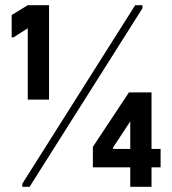

<svg xmlns="http://www.w3.org/2000/svg" viewBox="-20 -720 664 740"><path d="M482 0V-75H338V-154L477 -364H564V-146H599V-75H564V0ZM87 -336V-611L32 -576H25V-662L87 -700H169V-336ZM501 -700H529V-688L94 0H66V-12ZM482 -146V-252L416 -152V-146Z"/></svg>

Font: Phudu Light
Style: Bold
Weight: 700
Version: Version 1.005;gftools[0.9.23]